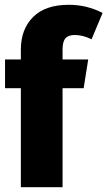

<svg xmlns="http://www.w3.org/2000/svg" viewBox="-20 -781 448 801"><path d="M241 -575V-533H348L329 -413H241V0H67V-413H1V-533H67V-574Q67 -659 118 -710Q169 -761 267 -761Q342 -761 408 -727L362 -617Q326 -635 292 -635Q265 -635 253 -621Q241 -607 241 -575Z"/></svg>

Font: Fira Sans Condensed ExtraBold
Style: Regular
Weight: 800
Width: 3
Designer: Carrois Corporate & Edenspiekermann AG
Foundry: Carrois Corporate GbR & Edenspiekermann AG
Version: Version 4.203